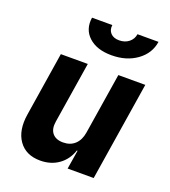

<svg xmlns="http://www.w3.org/2000/svg" viewBox="-143 -889 887 1004"><g transform="rotate(20 300.0 -387.5)"><path d="M196 10Q116 10 76.5 -46Q37 -102 52 -195L108 -550H258L204 -210Q197 -167 216.5 -143.5Q236 -120 276 -120Q316 -120 341.5 -143.5Q367 -167 374 -210L428 -550H578L491 0H346L363 -105H359Q341 -51 298 -20.5Q255 10 196 10ZM358 -635Q276 -635 231 -676.5Q186 -718 196 -785H309Q305 -757 321.5 -739.5Q338 -722 369 -722Q401 -722 423 -739.5Q445 -757 449 -785H566Q556 -718 498.5 -676.5Q441 -635 358 -635Z"/></g></svg>

Font: JetBrains Mono ExtraBold
Style: Italic
Weight: 800
Italic angle: -9°
Monospace: yes
Designer: Philipp Nurullin, Konstantin Bulenkov
Foundry: JetBrains
Version: Version 2.305; ttfautohint (v1.8.4.7-5d5b)